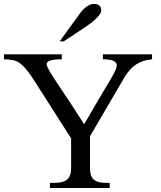

<svg xmlns="http://www.w3.org/2000/svg" viewBox="-22 -945 807 965"><path d="M486.8 -891.1Q486.3 -878.4 467.3 -857.9Q448.2 -837.4 413.1 -813.5Q385.3 -794.9 355.5 -775.1Q325.7 -755.4 297.9 -736.8H277.8L379.9 -877.9Q397 -900.4 414.8 -912.8Q432.6 -925.3 449.7 -925.3Q486.8 -925.3 486.8 -891.1ZM742.2 -647Q718.3 -645 698.5 -638.4Q678.7 -631.8 662.4 -621.3Q646 -610.8 632.6 -595.9Q619.1 -581.1 606.9 -562Q601.6 -552.7 587.4 -528.8Q573.2 -504.9 555.2 -473.9Q537.1 -442.9 516.8 -408.2Q496.6 -373.5 479 -343.3Q461.4 -313 448 -290.3Q434.6 -267.6 430.2 -260.3V-102.1Q430.2 -81.5 434.3 -66.9Q438.5 -52.2 448.5 -43.2Q458.5 -34.2 474.6 -30Q490.7 -25.9 514.2 -25.9H529.3V0H229V-25.9H252Q295.9 -25.9 315.7 -43Q335.4 -60.1 335.4 -100.1V-249.5Q334 -251.5 325.4 -265.1Q316.9 -278.8 303.5 -299.8Q290 -320.8 273.2 -346.9Q256.3 -373 239.3 -400.1Q222.2 -427.2 205.6 -453.1Q189 -479 176 -499.3Q163.1 -519.5 154.8 -532.5Q146.5 -545.4 146 -546.4Q118.7 -588.4 97.4 -610.1Q76.2 -631.8 58.6 -638.2Q47.4 -642.1 32.5 -644.3Q17.6 -646.5 -2 -647V-671.9H288.6V-647Q212.4 -647 212.4 -622.6Q212.4 -614.3 222.9 -595.2Q233.4 -576.2 248.3 -553Q263.2 -529.8 279.8 -505.4Q296.4 -481 308.6 -462.4Q310.5 -459.5 317.6 -448.7Q324.7 -438 334.5 -423.3Q344.2 -408.7 355 -392.1Q365.7 -375.5 375.2 -360.6Q384.8 -345.7 391.8 -334.7Q398.9 -323.7 400.9 -320.8Q403.3 -324.7 414.8 -344.2Q426.3 -363.8 442.1 -391.1Q458 -418.5 476.3 -449.5Q494.6 -480.5 510.5 -507.1Q526.4 -533.7 537.1 -552Q547.9 -570.3 548.8 -572.8Q556.2 -586.9 560.5 -597.4Q564.9 -607.9 564.9 -616.2Q564.9 -631.3 548.1 -639.2Q531.2 -647 495.1 -647V-671.9H742.2Z"/></svg>

Font: XB Niloofar
Style: Regular
Weight: 400
Designer: Behnam
Foundry: Irmug
Version: Version 7.201 2008